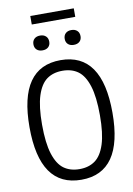

<svg xmlns="http://www.w3.org/2000/svg" viewBox="-111 -1122 834 1200"><g transform="rotate(-10 306.0 -522.0)"><path d="M43 -370Q43 -749.5 306.5 -749.5Q569.5 -749.5 569.5 -370Q569.5 9.5 306.5 9.5Q43 9.5 43 -370ZM489.5 -367.5Q489.5 -485 467.5 -554.2Q445.5 -623.5 405.5 -652.8Q365.5 -682 306.5 -682Q247.5 -682 207.2 -653Q167 -624 145 -555.8Q123 -487.5 123 -372.5Q123 -255 145 -185.8Q167 -116.5 207.2 -87.2Q247.5 -58 306.5 -58Q365 -58 405.2 -87Q445.5 -116 467.5 -184.2Q489.5 -252.5 489.5 -367.5ZM157 -875.5Q157 -897.5 170.5 -910.2Q184 -923 207 -923Q230.5 -923 244 -910.2Q257.5 -897.5 257.5 -875.5Q257.5 -854 244 -841.5Q230.5 -829 207 -829Q184 -829 170.5 -841.5Q157 -854 157 -875.5ZM355.5 -875.5Q355.5 -897.5 369 -910.2Q382.5 -923 405.5 -923Q429 -923 442.5 -910.2Q456 -897.5 456 -875.5Q456 -854 442.5 -841.5Q429 -829 405.5 -829Q382.5 -829 369 -841.5Q355.5 -854 355.5 -875.5ZM168.5 -1000V-1054H444.5V-1000Z"/></g></svg>

Font: Encode Sans Condensed
Style: Regular
Weight: 400
Width: 3
Designer: Multiple Designers
Foundry: Impallari Type
Version: Version 2.000